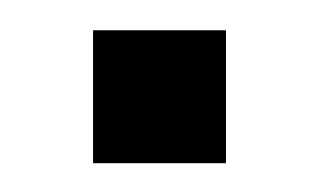

<svg xmlns="http://www.w3.org/2000/svg" viewBox="-20 -482 216 130"><path d="M43 -371.5V-461.5H133V-371.5Z"/></svg>

Font: Big Shoulders Text Thin
Style: Bold
Weight: 700
Version: Version 2.002